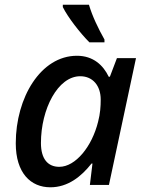

<svg xmlns="http://www.w3.org/2000/svg" viewBox="-20 -786 616 816"><path d="M360 -606H424V-618C398 -664 372 -718 358 -766H247V-756C268 -713 321 -645 360 -606ZM194 10C268 10 325 -35 369 -91H373L362 0H443L558 -539H477L447 -460H442C419 -508 377 -549 307 -549C153 -549 47 -371 47 -177C47 -50 111 10 194 10ZM232 -77C183 -77 154 -111 154 -178C154 -323 226 -462 321 -462C375 -462 408 -421 408 -363C408 -334 406 -303 397 -269C371 -163 301 -77 232 -77Z"/></svg>

Font: Noto Sans Medium
Style: Italic
Weight: 500
Italic angle: -12°
Designer: Monotype Design Team
Foundry: Monotype Imaging Inc.
Version: Version 2.013